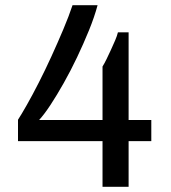

<svg xmlns="http://www.w3.org/2000/svg" viewBox="-20 -716 655 736"><path d="M373 0V-175H49V-257Q62 -277 83 -314Q104 -351 128.5 -399Q153 -447 177 -499.5Q201 -552 222.5 -603Q244 -654 258 -696H354Q342 -651 321 -599.5Q300 -548 275.5 -496.5Q251 -445 224.5 -398Q198 -351 174 -314.5Q150 -278 130 -256H373V-461Q380 -472 388.5 -489.5Q397 -507 405.5 -525.5Q414 -544 421.5 -561.5Q429 -579 432 -592H473V-256H560V-175H473V0Z"/></svg>

Font: Chivo Medium
Style: Regular
Weight: 400
Version: Version 2.002